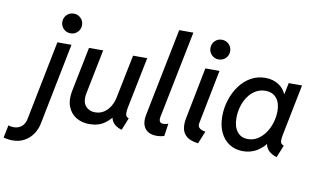

<svg xmlns="http://www.w3.org/2000/svg" viewBox="-211 -944 2209 1349"><g transform="rotate(10 894.0 -269.0)"><path d="M-55.2 214.4Q-74.7 214.4 -93 210.9Q-111.3 207.5 -118.7 205.6L-100.1 115.2Q-91.3 118.7 -80.1 120.1Q-68.8 121.6 -62 121.6Q-28.3 121.6 -5.4 102.1Q17.6 82.5 24.4 47.9L137.2 -519H237.8L122.6 60.5Q114.7 102.5 91.3 137.7Q67.9 172.9 31 193.6Q-5.9 214.4 -55.2 214.4ZM216.8 -597.2Q187 -597.2 166.7 -617.7Q146.5 -638.2 146.5 -667.5Q146.5 -696.8 166.7 -717.3Q187 -737.8 216.8 -737.8Q246.1 -737.8 266.6 -717.3Q287.1 -696.8 287.1 -667.5Q287.1 -638.2 266.6 -617.7Q246.1 -597.2 216.8 -597.2Z M457 7.8Q403.3 7.8 362.8 -16.8Q322.3 -41.5 304 -88.4Q285.6 -135.3 298.8 -201.2L362.8 -519H463.9L400.9 -204.6Q388.2 -143.1 413.8 -111.8Q439.5 -80.6 482.4 -80.6Q517.6 -80.6 544.7 -98.1Q571.8 -115.7 589.6 -145Q607.4 -174.3 614.3 -208.5L677.2 -519H778.3L704.1 -151.9Q699.2 -126 700.7 -107.2Q702.1 -88.4 723.6 -79.6L688.5 7.8Q642.6 -5.4 623.8 -33.2Q605 -61 610.8 -91.8L645 -63H581.1L633.8 -97.2Q606.9 -52.7 564.2 -22.5Q521.5 7.8 457 7.8Z M936.5 6.8Q899.9 6.8 875.2 -8.5Q850.6 -23.9 841.1 -53.2Q831.5 -82.5 839.4 -124L965.3 -752H1066.4L941.4 -129.4Q932.6 -84.5 969.2 -84.5Q979 -84.5 989.3 -86.9Q999.5 -89.4 1004.4 -91.3L991.2 -1.5Q980 2.4 965.3 4.6Q950.7 6.8 936.5 6.8Z M1233.9 7.8Q1180.2 1.5 1152.8 -20Q1125.5 -41.5 1118.7 -75Q1111.8 -108.4 1120.6 -151.9L1192.9 -519H1293.9L1218.3 -136.2Q1213.9 -115.7 1221.4 -104.7Q1229 -93.8 1242.4 -88.6Q1255.9 -83.5 1270 -81.1ZM1273.4 -597.2Q1243.7 -597.2 1223.4 -617.7Q1203.1 -638.2 1203.1 -667.5Q1203.1 -696.8 1223.4 -717.3Q1243.7 -737.8 1273.4 -737.8Q1302.7 -737.8 1323.2 -717.3Q1343.8 -696.8 1343.8 -667.5Q1343.8 -638.2 1323.2 -617.7Q1302.7 -597.2 1273.4 -597.2Z M1553.7 7.8Q1497.6 7.8 1455.8 -19Q1414.1 -45.9 1391.1 -94.7Q1368.2 -143.6 1368.2 -208.5Q1368.2 -268.6 1386.2 -325.4Q1404.3 -382.3 1437.5 -428Q1470.7 -473.6 1517.1 -500.2Q1563.5 -526.9 1620.6 -526.9Q1675.8 -526.9 1716.3 -500.5Q1756.8 -474.1 1772.5 -429.2L1732.9 -439H1811.5L1765.6 -411.1L1787.6 -519H1882.8L1809.6 -152.3Q1803.7 -124 1805.7 -106Q1807.6 -87.9 1829.6 -79.6L1794.4 7.8Q1768.1 0.5 1748.5 -13.9Q1729 -28.3 1719.2 -47.9Q1709.5 -67.4 1712.9 -89.4L1755.9 -69.3H1668.5L1736.8 -107.9Q1703.1 -49.8 1656.2 -21Q1609.4 7.8 1553.7 7.8ZM1572.8 -82Q1611.3 -82 1642.6 -102.1Q1673.8 -122.1 1696.8 -155.3Q1719.7 -188.5 1731.9 -229.5Q1744.1 -270.5 1744.1 -311.5Q1744.1 -369.6 1716.1 -403.6Q1688 -437.5 1636.7 -437.5Q1597.7 -437.5 1566.4 -418.5Q1535.2 -399.4 1513.2 -367.4Q1491.2 -335.4 1479.7 -295.4Q1468.3 -255.4 1468.3 -212.9Q1468.3 -153.3 1495.6 -117.7Q1522.9 -82 1572.8 -82Z"/></g></svg>

Font: Reddit Sans Medium
Style: Italic
Weight: 500
Italic angle: -11.25°
Designer: Stephen Hutchings
Version: Version 1.013